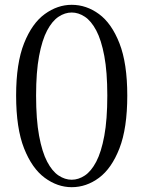

<svg xmlns="http://www.w3.org/2000/svg" viewBox="-20 -763 597 798"><path d="M278 15Q219 15 166 -24Q113 -63 80 -146.5Q47 -230 47 -366Q47 -500 80 -583Q113 -666 166 -704.5Q219 -743 278 -743Q339 -743 391.5 -704.5Q444 -666 476.5 -583Q509 -500 509 -366Q509 -230 476.5 -146.5Q444 -63 391.5 -24Q339 15 278 15ZM278 -16Q306 -16 332.5 -33.5Q359 -51 380 -91Q401 -131 413.5 -198.5Q426 -266 426 -366Q426 -464 413.5 -530.5Q401 -597 380 -636.5Q359 -676 332.5 -693.5Q306 -711 278 -711Q250 -711 223.5 -693.5Q197 -676 176 -636.5Q155 -597 142.5 -530.5Q130 -464 130 -366Q130 -266 142.5 -198.5Q155 -131 176 -91Q197 -51 223.5 -33.5Q250 -16 278 -16Z"/></svg>

Font: Noto Serif TC
Style: Regular
Weight: 400
Designer: Ryoko NISHIZUKA  (kana & ideographs); Frank Grießhammer (Latin, Greek & Cyrillic); Wenlong ZHANG  (bopomofo); Sandoll Co
Foundry: Adobe
Version: Version 2.003-H1;hotconv 1.1.1;makeotfexe 2.6.0